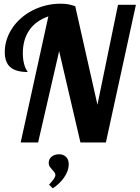

<svg xmlns="http://www.w3.org/2000/svg" viewBox="-20 -774 758 1043"><path d="M718.3 -748 555.2 0H417L301.3 -496.1L187 0H92.3L242.7 -685.1Q173.3 -660.6 138.7 -609.4Q104 -558.1 104 -484.9Q104 -452.6 111.1 -426Q118.2 -399.4 130.9 -382.8Q66.9 -382.8 36.4 -408.9Q5.9 -435.1 5.9 -491.2Q5.9 -526.9 16.8 -560.1Q27.8 -593.3 47.6 -622.6Q67.4 -651.9 95.2 -676Q123 -700.2 156.7 -717.5Q190.4 -734.9 229 -744.4Q267.6 -753.9 309.6 -753.9Q333 -753.9 350.3 -750.7Q367.7 -747.6 388.7 -740.2L509.3 -205.1L621.1 -748ZM244.6 110.8Q244.6 90.3 260.3 77.1Q275.9 64 300.8 64Q324.7 64 339.1 78.6Q353.5 93.3 353.5 119.1Q353.5 135.7 347.2 153.6Q340.8 171.4 329.3 188.5Q317.9 205.6 301.8 221.2Q285.6 236.8 266.6 249L246.6 229Q265.1 208.5 272.9 197.3Q280.8 186 280.8 176.8Q280.8 168 275.1 160.9Q269.5 153.8 262.7 146.7Q255.9 139.6 250.2 131.3Q244.6 123 244.6 110.8Z"/></svg>

Font: Lobster
Style: Regular
Weight: 400
Designer: Pablo Impallari
Foundry: Pablo Impallari
Version: Version 1.007; ttfautohint (v1.1) -l 8 -r 50 -G 50 -x 14 -D 